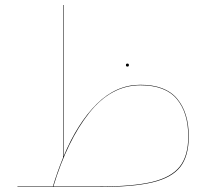

<svg xmlns="http://www.w3.org/2000/svg" viewBox="-20 -750 857 770"><path d="M737 -203Q737 -124 703 -80.5Q669 -37 591 -18.5Q513 0 375 0H50V-2H192Q209 -59 233 -118V-730H235V-123Q291 -257 368.5 -333.5Q446 -410 543 -410Q644 -410 690.5 -354Q737 -298 737 -203ZM735 -203Q735 -298 689 -353Q643 -408 543 -408Q426 -408 338 -297.5Q250 -187 194 -2H375Q513 -2 590 -20.5Q667 -39 701 -82Q735 -125 735 -203ZM485 -489Q485 -495 491 -495Q497 -495 497 -489Q497 -483 491 -483Q485 -483 485 -489Z"/></svg>

Font: FiraGO Two
Style: Regular
Weight: 100
Designer: bBox Type
Foundry: bBox Type GmbH
Version: Version 1.001